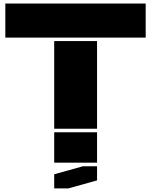

<svg xmlns="http://www.w3.org/2000/svg" viewBox="-20 -720 845 1074"><path d="M9.8 -509.8V-700.2H794.9V-509.8ZM283.2 334V254.9L443.8 210H522.9V289.1L361.8 334ZM283.2 189.9V20H522.9V189.9ZM283.2 0V-490.2H522.9V0Z"/></svg>

Font: Nastup Basic
Style: Regular
Weight: 400
Designer: Maksym Kobuzan
Foundry: Zakznak
Version: Version 1.020;FEAKit 1.0